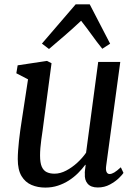

<svg xmlns="http://www.w3.org/2000/svg" viewBox="-20 -840 624 870"><path d="M185 10Q151 10 122.8 -2Q94.5 -14 77.5 -42.2Q60.5 -70.5 60.5 -119Q60.5 -136.5 62 -157.5Q63.5 -178.5 66 -202Q68.5 -225.5 71.8 -249Q75 -272.5 78.5 -294L107 -480.5L54 -508L60 -544L193 -564L213.5 -553.5L178.5 -290Q176 -269 173 -248.2Q170 -227.5 167.2 -207.8Q164.5 -188 163 -169.8Q161.5 -151.5 161.5 -135Q161.5 -102.5 169.2 -84.8Q177 -67 191.8 -60Q206.5 -53 227 -53Q253 -53 279.8 -67Q306.5 -81 330 -102.5Q353.5 -124 370 -148L425 -559.5H525L461 -88Q458.5 -69.5 463 -60.5Q467.5 -51.5 476.5 -51.5Q486 -51.5 497.8 -58.5Q509.5 -65.5 527.5 -82L539.5 -56.5Q535 -49 519 -33.2Q503 -17.5 478.2 -4Q453.5 9.5 423 9.5Q392 9.5 377.2 -7.5Q362.5 -24.5 364.5 -52.5Q364 -54.5 364.2 -59Q364.5 -63.5 365.2 -69.2Q366 -75 366.8 -81Q367.5 -87 368 -92.5L366.5 -93.5Q352 -74 333.5 -55.5Q315 -37 292 -22.2Q269 -7.5 242.5 1.2Q216 10 185 10ZM202 -618 170 -642.5 323 -820.5H386.5L479 -642L443.5 -619Q418.5 -650 395.8 -681.8Q373 -713.5 347.5 -746Q313 -713.5 276.2 -681.5Q239.5 -649.5 202 -618Z"/></svg>

Font: Merriweather 24pt
Style: Italic
Weight: 400
Italic angle: -7.8°
Designer: Eben Sorkin
Foundry: Eben Sorkin
Version: Version 2.101